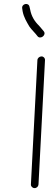

<svg xmlns="http://www.w3.org/2000/svg" viewBox="-20 -869 272 987"><path d="M172.3 -560 138.9 79C138.3 89.6 147.3 98 157.9 98C168.5 98 177.3 89.6 177.9 79L211.3 -560C211.9 -570.6 203.9 -579 193.3 -579C182.8 -579 172.9 -570.6 172.3 -560ZM205.1 -708 198.5 -716C194.1 -721.3 188.2 -728.3 180.6 -737C158.7 -758 141.2 -785 135 -820L131.7 -834C126.8 -858.8 89.4 -849.7 94.2 -825L96.5 -810C102.5 -779.6 117.7 -755.3 131.4 -732C141.7 -716.7 162.5 -697.7 172.8 -683C187.5 -664.2 220.1 -688.8 205.1 -708Z"/></svg>

Font: Just Breathe
Style: Obl1
Weight: 400
Foundry: Cannot Into Space Fonts
Version: Version 0.72